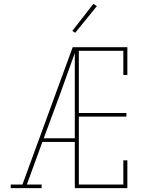

<svg xmlns="http://www.w3.org/2000/svg" viewBox="-20 -981 790 1001"><path d="M36 0V-19H97L359 -735H381Q359 -674 337 -612.5Q315 -551 293 -490L208 -260H370V-241H201L120 -19H197V0ZM370 0V-735H644V-590H623V-716H391V-392H639V-373H391V-19H623V-145H644V0ZM372 -810 357 -820 467 -961 485 -949Z"/></svg>

Font: Iosevka Etoile Thin
Style: Regular
Weight: 100
Designer: Belleve Invis
Foundry: Belleve Invis
Version: Version 22.1.2; ttfautohint (v1.8.4)